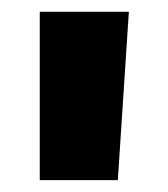

<svg xmlns="http://www.w3.org/2000/svg" viewBox="-20 -720 283 323"><path d="M46.9 -700.2H196.8L178.2 -417H46.9Z"/></svg>

Font: Overused Grotesk ExtraBold
Style: Regular
Weight: 800
Version: Version 0.002